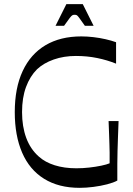

<svg xmlns="http://www.w3.org/2000/svg" viewBox="-20 -889 641 923"><path d="M363 14Q262 14 192 -29.5Q122 -73 86.5 -155Q51 -237 51 -350Q51 -466 89 -547.5Q127 -629 198.5 -671.5Q270 -714 371 -714Q399 -714 429 -710.5Q459 -707 487.5 -700.5Q516 -694 538 -686V-583Q496 -600 447.5 -610Q399 -620 345 -620Q287 -620 238.5 -603Q190 -586 158 -556Q124 -522 105 -470.5Q86 -419 86 -350Q86 -281 106 -226.5Q126 -172 167 -136Q197 -109 243 -94.5Q289 -80 347 -80Q378 -80 409 -83.5Q440 -87 466.5 -92.5Q493 -98 507 -104Q507 -135 507 -156Q507 -177 506 -196.5Q505 -216 504.5 -242Q504 -268 502 -307H550Q548 -259 547 -225.5Q546 -192 545 -163.5Q544 -135 544 -102Q544 -69 544 -21Q526 -11 495 -3Q464 5 429 9.5Q394 14 363 14ZM247 -765 299 -869H378L430 -765H388Q369 -792 361 -803Q353 -814 349 -816Q345 -818 338 -818Q333 -818 328.5 -816Q324 -814 315.5 -803Q307 -792 288 -765Z"/></svg>

Font: Ojuju Medium
Style: Regular
Weight: 500
Designer: Chisaokwu Joboson, Mirko Velimirovic
Foundry: Udi Foundry
Version: Version 1.000